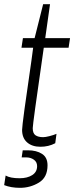

<svg xmlns="http://www.w3.org/2000/svg" viewBox="-21 -694 385 921"><path d="M219 -674 196 -511H315L308 -465H189L184 -430Q136 -99 136 -79Q136 -54 149.5 -45Q163 -36 186 -36Q197 -36 216.5 -41Q236 -46 250 -52L244 -7Q212 10 173 10Q133 10 109 -11Q85 -32 85 -71Q85 -99 130 -405Q132 -425 138 -465H82L89 -511H145L186 -674ZM73 161Q110 161 133.5 146Q157 131 157 103Q157 83 141.5 72Q126 61 105 61H83L88 27H113Q154 27 180.5 44Q207 61 207 99Q207 157 165.5 182Q124 207 75 207Q32 207 -1 194L6 148Q28 161 73 161Z"/></svg>

Font: Chivo Thin Italic
Style: Regular
Weight: 100
Italic angle: -8.05°
Designer: Hector Gatti
Foundry: Omnibus-Type
Version: Version 1.007